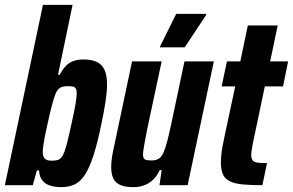

<svg xmlns="http://www.w3.org/2000/svg" viewBox="-28 -763 1207 791"><path d="M224 8Q202 8 181.5 2.5Q161 -3 147.5 -18.5Q134 -34 133 -61H124L107 0H-8L149 -743H271L211 -455H218Q229 -476 242.5 -490.5Q256 -505 274 -511.5Q292 -518 315 -518Q349 -518 370.5 -508Q392 -498 402.5 -475.5Q413 -453 413 -414Q413 -386 407 -346Q401 -306 390 -254Q374 -175 357.5 -124Q341 -73 322.5 -44Q304 -15 280 -3.5Q256 8 224 8ZM185 -101Q202 -101 212.5 -105Q223 -109 231 -123.5Q239 -138 247 -169Q255 -200 267 -255Q278 -304 283 -333.5Q288 -363 288 -379Q288 -392 284 -398.5Q280 -405 272 -406.5Q264 -408 251 -408Q239 -408 229.5 -405.5Q220 -403 212.5 -395.5Q205 -388 200 -374Q196 -365 189.5 -342Q183 -319 176 -289Q169 -259 162.5 -228.5Q156 -198 152 -173.5Q148 -149 148 -137Q148 -118 156.5 -109.5Q165 -101 185 -101Z M522 8Q488 8 467.5 -1Q447 -10 438.5 -28.5Q430 -47 430 -76Q430 -95 434 -119.5Q438 -144 445 -174L516 -510H638L578 -229Q570 -189 566 -165Q562 -141 561 -128Q561 -117 564.5 -111Q568 -105 576.5 -103.5Q585 -102 596 -102Q615 -102 626.5 -109.5Q638 -117 646 -135.5Q654 -154 662 -185Q670 -216 680 -264L732 -510H853L745 0H629L638 -62H630Q617 -35 600 -20Q583 -5 563 1.5Q543 8 522 8ZM631 -568 632 -573 698 -706H822L821 -701L733 -568Z M1053 0Q1007 0 974 -3Q941 -6 920.5 -15.5Q900 -25 891 -43.5Q882 -62 882 -93Q882 -106 883.5 -122.5Q885 -139 888.5 -158.5Q892 -178 897 -201L941 -407H885L907 -510H962L993 -658H1116L1085 -510H1159L1138 -407H1063L1014 -174Q1012 -164 1010.5 -155Q1009 -146 1008 -138Q1007 -130 1007 -124Q1007 -110 1013 -102.5Q1019 -95 1033.5 -93Q1048 -91 1072 -91Z"/></svg>

Font: Saira Condensed
Style: Bold Italic
Weight: 700
Width: 3
Italic angle: -12°
Designer: Hector Gatti with collaboration of the Omnibus-Type team
Foundry: Omnibus-Type
Version: Version 1.101